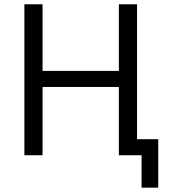

<svg xmlns="http://www.w3.org/2000/svg" viewBox="-20 -718 784 888"><path d="M634.8 0V149.9H711.9V-74.2H613.8V-698.2H529.8V-390.1H176.8V-698.2H92.8V0H176.8V-315.9H529.8V0Z"/></svg>

Font: Plexus Sans
Style: Regular
Weight: 400
Version: Version 2.001;PS 002.001;hotconv 1.0.70;makeotf.lib2.5.58329